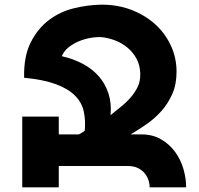

<svg xmlns="http://www.w3.org/2000/svg" viewBox="-20 -800 850 820"><path d="M584 -226Q632 -226 668 -205Q704 -184 728 -151Q752 -118 763.5 -78Q775 -38 775 0H619Q619 -16 613.5 -32Q608 -48 597 -61Q586 -74 568.5 -82.5Q551 -91 526 -91H231V0H75V-302H231V-226H317Q325 -230 333.5 -235.5Q342 -241 342 -242Q346 -287 337.5 -325Q329 -363 300 -392Q271 -421 218.5 -440.5Q166 -460 83 -468Q81 -559 111 -618.5Q141 -678 188.5 -714Q236 -750 295 -764.5Q354 -779 410 -780Q479 -781 538 -759Q597 -737 640.5 -698.5Q684 -660 709 -607Q734 -554 734 -494Q734 -440 716 -399Q698 -358 669.5 -326Q641 -294 606.5 -270Q572 -246 538 -226ZM244 -560Q293 -549 333.5 -527.5Q374 -506 402 -474Q430 -442 443.5 -400Q457 -358 452 -308Q472 -325 495 -343Q518 -361 536.5 -382Q555 -403 567.5 -428Q580 -453 579 -486Q578 -522 563 -549.5Q548 -577 524.5 -596.5Q501 -616 472.5 -627Q444 -638 417 -641Q395 -643 368.5 -638.5Q342 -634 317.5 -624Q293 -614 273 -598Q253 -582 244 -560Z"/></svg>

Font: Montserrat_am3
Style: Bold
Weight: 700
Designer: Julieta Ulanovsky
Foundry: Julieta Ulanovsky. Armenina letters added by Vahan Hovhannisyan
Version: Version 2.001